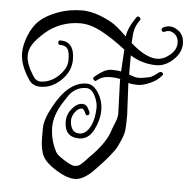

<svg xmlns="http://www.w3.org/2000/svg" viewBox="-53 -751 849 858"><g transform="rotate(5 371.5 -321.5)"><path d="M478 -441 484 -540Q425 -586 374 -613Q323 -640 278.5 -640Q234 -640 193.5 -625Q153 -610 120 -580.5Q87 -551 71.5 -527Q56 -503 56 -476Q56 -439 88 -389Q102 -365 123 -365Q168 -366 203.5 -400Q239 -434 239.5 -470Q240 -506 230.5 -521Q221 -536 196 -536Q187 -536 187 -546Q187 -556 196 -556Q259 -556 259 -476Q260 -425 218.5 -383.5Q177 -342 125 -342Q91 -342 74 -366Q30 -431 30 -485Q30 -522 48 -566Q66 -610 95 -635.5Q124 -661 174 -679.5Q224 -698 281 -698Q338 -698 408 -661Q439 -645 485 -599Q490 -638 525 -688Q531 -696 539 -690Q547 -684 542 -676Q525 -653 520 -631Q515 -609 514 -572Q582 -512 632 -512Q662 -512 690 -535.5Q718 -559 718.5 -588.5Q719 -618 698 -632Q687 -640 676.5 -640Q666 -640 658.5 -636Q651 -632 646.5 -635.5Q642 -639 642 -644Q642 -649 647 -653Q662 -661 678 -661Q694 -661 711 -650Q742 -631 742.5 -590Q743 -549 707.5 -516Q672 -483 632 -483Q569 -483 515 -517V-431Q543 -420 555.5 -420Q568 -420 571 -420.5Q574 -421 583 -422.5Q592 -424 597 -425Q602 -426 610 -428Q624 -433 643 -449Q654 -458 661.5 -452.5Q669 -447 665 -442Q646 -417 613 -402.5Q580 -388 557.5 -388Q535 -388 516 -393H515L522 -251Q522 -186 517.5 -169Q513 -152 507 -138Q492 -103 482 -89Q450 -44 391 15Q349 55 313.5 55Q278 55 229.5 25Q181 -5 167 -34Q152 -64 152 -114V-159Q152 -197 186 -259Q249 -374 330 -374Q360 -374 382.5 -338.5Q405 -303 405 -260Q405 -217 382 -172Q359 -127 317 -127Q251 -127 251 -198Q251 -230 273 -256Q295 -282 319 -282Q335 -282 344 -266Q346 -262 347 -260Q353 -252 353 -246Q355 -241 352 -237Q349 -233 344 -233Q339 -233 336 -239Q327 -261 319 -261Q302 -261 288 -242Q274 -223 274 -203Q277 -149 316 -149Q339 -149 355 -170Q381 -204 383 -269Q383 -297 368 -325.5Q353 -354 330 -354Q275 -354 244 -300Q239 -292 236 -288Q193 -224 193 -167.5Q193 -111 220 -59Q226 -45 260 -24Q294 -3 305 -3Q316 -3 323 -5.5Q330 -8 336.5 -14Q343 -20 347.5 -24Q352 -28 359 -36Q366 -44 368 -46Q444 -120 460 -181Q460 -182 471 -208.5Q482 -235 482 -251L477 -392Q477 -400 477 -407Q464 -412 430 -412Q396 -412 373 -392Q366 -386 360 -393Q354 -400 357.5 -404Q361 -408 370 -415Q379 -422 382 -424Q385 -426 393.5 -431.5Q402 -437 407 -439Q422 -445 435 -445Q466 -445 478 -441Z"/></g></svg>

Font: Ruge Boogie
Style: Regular
Weight: 400
Version: Version 1.003